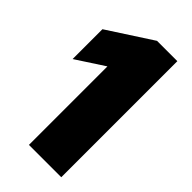

<svg xmlns="http://www.w3.org/2000/svg" viewBox="-232 -806 869 869"><g transform="rotate(45 203.0 -371.5)"><path d="M221.5 -743H351.5V0H144.5V-502.5L9.5 -414.5V-605.5Z"/></g></svg>

Font: Encode Sans Semi Condensed Black
Style: Regular
Weight: 900
Width: 4
Designer: Multiple Designers
Foundry: Impallari Type
Version: Version 2.000